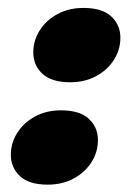

<svg xmlns="http://www.w3.org/2000/svg" viewBox="-20 -466 336 496"><path d="M103.5 11Q55 11 31.5 -11Q8 -33 8 -66Q8 -97 24.8 -123.2Q41.5 -149.5 70.8 -165.2Q100 -181 137.5 -181Q186 -181 209.5 -159Q233 -137 233 -104Q233 -73 216.2 -46.8Q199.5 -20.5 170.2 -4.8Q141 11 103.5 11ZM161.5 -253.5Q113 -253.5 89.5 -275.5Q66 -297.5 66 -330.5Q66 -361.5 82.8 -387.8Q99.5 -414 128.8 -429.8Q158 -445.5 195.5 -445.5Q244 -445.5 267.5 -423.5Q291 -401.5 291 -368.5Q291 -337.5 274.2 -311.2Q257.5 -285 228.2 -269.2Q199 -253.5 161.5 -253.5Z"/></svg>

Font: Fraunces 144pt SuperSoft Black
Style: Italic
Weight: 900
Italic angle: -16°
Version: Version 1.000;[b76b70a41]